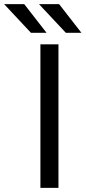

<svg xmlns="http://www.w3.org/2000/svg" viewBox="-89 -916 417 936"><path d="M308 -756 199 -896H101L232 -756ZM138 -756 29 -896H-69L62 -756ZM108 0H196V-700H108Z"/></svg>

Font: Resamitz
Style: Bold
Weight: 700
Designer: gluk
Foundry: gluk
Version: Version 0.047